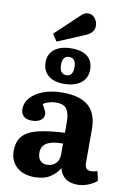

<svg xmlns="http://www.w3.org/2000/svg" viewBox="-110 -1096 797 1176"><g transform="rotate(10 289.0 -508.5)"><path d="M191 14Q119 14 78 -23.5Q37 -61 37 -123Q37 -182 67.5 -216Q98 -250 162 -265.5Q226 -281 327 -286V-351Q327 -406 309 -432.5Q291 -459 243 -459Q220 -459 198 -452.5Q176 -446 162 -436Q188 -393 188 -376Q188 -354 168.5 -339Q149 -324 113 -324Q79 -324 62 -340.5Q45 -357 45 -384Q45 -424 73.5 -456Q102 -488 153 -507Q204 -526 270 -526Q381 -526 433.5 -479Q486 -432 486 -336V-126Q486 -82 524 -82Q541 -82 564 -89L577 -31Q557 -13 524 0.5Q491 14 457 14Q408 14 379.5 -9Q351 -32 344 -69Q323 -34 286 -10Q249 14 191 14ZM252 -74Q285 -74 306 -95Q327 -116 327 -151V-219Q259 -219 226.5 -199.5Q194 -180 194 -139Q194 -110 208.5 -92Q223 -74 252 -74ZM268 -580Q204 -580 169.5 -610Q135 -640 135 -691Q135 -743 173 -772.5Q211 -802 277 -802Q345 -802 378.5 -773.5Q412 -745 412 -692Q412 -640 373 -610Q334 -580 268 -580ZM274 -635Q315 -635 315 -692Q315 -748 272 -748Q231 -748 231 -692Q231 -635 274 -635ZM179 -827 150 -871 293 -1006Q307 -1020 318 -1025.5Q329 -1031 340 -1031Q368 -1031 384 -1009.5Q400 -988 400 -963Q400 -919 347 -898Z"/></g></svg>

Font: Literata 12pt
Style: Bold
Weight: 700
Designer: Latin by Veronika Burian and Jose Scaglione. Greek by Irene Vlachou. Cyrillic by Vera Evstafieva.
Foundry: TypeTogether
Version: Version 3.002